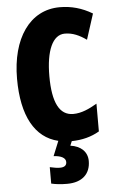

<svg xmlns="http://www.w3.org/2000/svg" viewBox="-63 -766 632 1048"><g transform="rotate(-5 253.5 -242.0)"><path d="M390 126C390 76 355 42 297 34L307 10C364 9 415 -4 459 -30V-182C416 -157 374 -137 328 -137C253 -137 216 -209 216 -354C216 -493 253 -578 320 -578C363 -578 400 -561 438 -534L483 -674C426 -708 368 -724 305 -724C140 -724 39 -575 39 -355C39 -152 107 -28 234 2L201 83C242 85 267 98 267 121C267 140 254 149 230 149C215 149 197 146 175 141V231C200 237 229 240 262 240C345 240 390 196 390 126Z"/></g></svg>

Font: Noto Sans Hebrew ExtraCondensed Black
Style: Regular
Weight: 900
Width: 2
Designer: Monotype Design Team
Foundry: Monotype Imaging Inc.
Version: Version 2.004